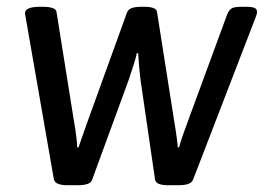

<svg xmlns="http://www.w3.org/2000/svg" viewBox="-20 -545 787 567"><path d="M178 2Q163 2 152 -2Q141 -6 139 -16L54 -504Q51 -525 99 -525H108Q123 -525 134.5 -521.5Q146 -518 147 -509L198 -190Q203 -163 205.5 -140Q208 -117 208 -110H212Q214 -116 222 -139Q230 -162 240 -190L355 -508Q359 -518 370 -521.5Q381 -525 396 -525H407Q422 -525 432.5 -521.5Q443 -518 444 -508L494 -190Q499 -161 502 -138Q505 -115 505 -110H509Q511 -120 519 -143Q527 -166 536 -190L650 -500Q655 -514 663 -519.5Q671 -525 693 -525H704Q725 -525 732 -521.5Q739 -518 739 -510Q739 -503 735 -494L550 -14Q546 -5 535 -1.5Q524 2 509 2H476Q461 2 450.5 -1.5Q440 -5 438 -14L395 -309Q393 -324 391 -346.5Q389 -369 388 -388H384Q382 -377 375 -354.5Q368 -332 360 -309L252 -14Q249 -5 237.5 -1.5Q226 2 211 2Z"/></svg>

Font: Asap
Style: Italic
Weight: 400
Italic angle: -6°
Designer: Pablo Cosgaya
Foundry: Omnibus-Type
Version: Version 3.001; ttfautohint (v1.8.3)